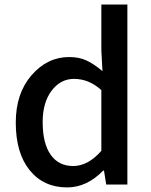

<svg xmlns="http://www.w3.org/2000/svg" viewBox="-20 -817 670 850"><path d="M277.3 12.7Q172.9 12.7 111.3 -63.5Q49.8 -139.6 49.8 -274.4Q49.8 -403.3 119.6 -483.9Q189.5 -564.5 286.1 -564.5Q330.1 -564.5 362.8 -549.3Q395.5 -534.2 433.6 -502L428.7 -592.8V-796.9H543.9V0H450.2L440.4 -61.5H436.5Q364.3 12.7 277.3 12.7ZM303.7 -82Q370.1 -82 428.7 -149.4V-418Q374 -467.8 307.6 -467.8Q248 -467.8 208.5 -415.5Q168.9 -363.3 168.9 -276.4Q168.9 -182.6 204.1 -132.3Q239.3 -82 303.7 -82Z"/></svg>

Font: Gen Shin Gothic Medium
Style: Regular
Weight: 500
Designer: [Source Han Sans]
Ryoko NISHIZUKA  (kana & ideographs); Paul D. Hunt (Latin, Greek & Cyrillic); Wenlong ZHANG  (bopomofo
Version: Version 1.002.20150607